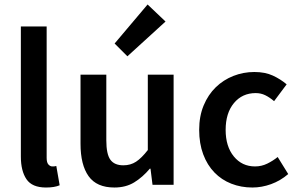

<svg xmlns="http://www.w3.org/2000/svg" viewBox="-20 -824 1329 856"><path d="M185 12Q123 12 98 -25Q73 -62 73 -126V-706H188V-120Q188 -99 196 -90.5Q204 -82 213 -82Q217 -82 220.5 -82Q224 -82 231 -84L246 2Q223 12 185 12Z M490 12Q411 12 375 -38.5Q339 -89 339 -183V-491H454V-198Q454 -137 472 -112Q490 -87 530 -87Q562 -87 586.5 -103Q611 -119 639 -155V-491H754V0H660L651 -72H648Q616 -34 578.5 -11Q541 12 490 12ZM548 -573 491 -630 638 -804 718 -728Z M1105 12Q1055 12 1011.5 -5Q968 -22 936 -55Q904 -88 886 -136Q868 -184 868 -245Q868 -306 888 -354Q908 -402 942 -435Q976 -468 1020.5 -485.5Q1065 -503 1114 -503Q1162 -503 1196.5 -487Q1231 -471 1258 -448L1202 -373Q1182 -390 1162.5 -399.5Q1143 -409 1120 -409Q1060 -409 1023 -364.5Q986 -320 986 -245Q986 -171 1022.5 -126.5Q1059 -82 1117 -82Q1146 -82 1171.5 -94.5Q1197 -107 1218 -124L1265 -48Q1230 -18 1188.5 -3Q1147 12 1105 12Z"/></svg>

Font: CV Source Sans Light
Style: Bold
Weight: 600
Designer: Paul D. Hunt
Foundry: Adobe Systems Incorporated
Version: Version 3.001